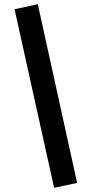

<svg xmlns="http://www.w3.org/2000/svg" viewBox="-20 -727 425 920"><path d="M49.8 -682.6 161.1 -707 349.6 149.4 239.3 172.9Z"/></svg>

Font: Puritan
Style: BoldItalic
Weight: 700
Version: 2.1